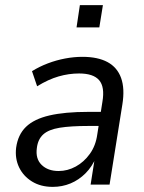

<svg xmlns="http://www.w3.org/2000/svg" viewBox="-20 -721 562 750"><path d="M186 9Q139 9 105 -12Q71 -33 54.5 -67.5Q38 -102 43 -144Q50 -195 81.5 -225.5Q113 -256 173 -270Q233 -284 325 -284H387L378 -229H326Q256 -229 213 -222Q170 -215 149 -196Q128 -177 124 -143Q118 -101 142.5 -77Q167 -53 209 -53Q244 -53 276 -70.5Q308 -88 331 -120Q354 -152 360 -196L380 -323Q390 -381 367.5 -407.5Q345 -434 289 -434Q249 -434 209 -422.5Q169 -411 125 -384L105 -443Q134 -461 167 -473.5Q200 -486 234.5 -492.5Q269 -499 302 -499Q362 -499 400 -478.5Q438 -458 453 -416.5Q468 -375 458 -313L408 0H334L351 -108H356Q340 -70 314 -44Q288 -18 255.5 -4.5Q223 9 186 9ZM279 -614 292 -701H382L368 -614Z"/></svg>

Font: Nunito Sans 10pt SemiCondensed
Style: Italic
Weight: 400
Width: 4
Italic angle: -9°
Designer: Vernon Adams
Foundry: Vernon Adams
Version: Version 3.101;gftools[0.9.27]